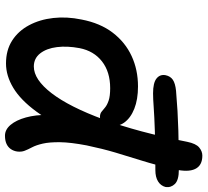

<svg xmlns="http://www.w3.org/2000/svg" viewBox="-50 -750 813 752"><g transform="rotate(90 356.0 -373.5)"><path d="M345 -567Q304 -567 287 -580.5Q270 -594 274 -616Q278 -635 292 -644.5Q306 -654 335 -657Q416 -664 490 -666Q564 -668 644 -668Q685 -668 700 -652.5Q715 -637 712 -616Q707 -597 690 -586.5Q673 -576 646 -576Q552 -576 493 -574Q434 -572 400 -569.5Q366 -567 345 -567ZM228 9Q176 9 138.5 -15Q101 -39 78.5 -81Q56 -123 50 -176Q44 -229 56 -287Q70 -360 107.5 -409Q145 -458 199 -483Q253 -508 318 -508Q369 -508 405.5 -493.5Q442 -479 460 -453.5Q478 -428 471 -393Q468 -378 458.5 -368.5Q449 -359 438 -359Q425 -359 417.5 -365Q410 -371 400.5 -379Q391 -387 373.5 -393Q356 -399 325 -399Q261 -399 220 -367Q179 -335 168 -279Q159 -231 164 -190.5Q169 -150 188.5 -125Q208 -100 240 -100Q291 -100 344.5 -169.5Q398 -239 447.5 -373.5Q497 -508 535 -701Q542 -735 557 -747.5Q572 -760 589 -760Q628 -760 641.5 -731.5Q655 -703 642 -649Q626 -578 609 -524Q592 -470 577 -419.5Q562 -369 549 -307Q537 -244 536.5 -202.5Q536 -161 542 -135Q548 -109 556.5 -93Q565 -77 570 -64Q575 -51 573 -35Q571 -21 563.5 -10Q556 1 543 7Q530 13 511 13Q487 13 468.5 -9Q450 -31 439.5 -69Q429 -107 429.5 -155.5Q430 -204 442 -257L503 -271Q462 -172 416.5 -110Q371 -48 323.5 -19.5Q276 9 228 9Z"/></g></svg>

Font: Shantell Sans Medium
Style: Italic
Weight: 500
Italic angle: -11°
Designer: Stephen Nixon, Anya Danilova, Shantell Martin
Foundry: Arrow Type
Version: Version 1.011;[c5ecc13dd]